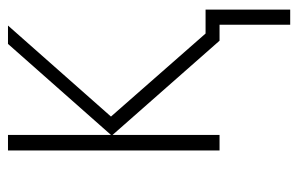

<svg xmlns="http://www.w3.org/2000/svg" viewBox="-153 -417 747 481"><g transform="rotate(-90 220.5 -176.5)"><path d="M399 177V0H359L123 -268V0H84V-530H123V-272L351 -530H397L169 -272L377 -35H437V177Z"/></g></svg>

Font: Noto Sans Disp ExtLt
Style: Regular
Weight: 200
Designer: Monotype Design Team
Foundry: Monotype Imaging Inc.
Version: Version 2.000;GOOG;noto-source:20170915:90ef993387c0